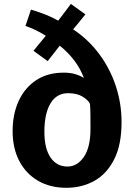

<svg xmlns="http://www.w3.org/2000/svg" viewBox="-20 -924 662 958"><path d="M313.5 13Q231 13.5 170.2 -21.8Q109.5 -57 76.2 -120.8Q43 -184.5 43 -269.5Q43 -356 74 -422Q105 -488 162.2 -525Q219.5 -562 299.5 -561.5Q330.5 -561.5 355 -554.2Q379.5 -547 398.5 -535Q381 -582.5 349.8 -623.2Q318.5 -664 278 -696L218 -619L147 -670.5L208.5 -745.5Q185 -760.5 159.2 -773.2Q133.5 -786 107 -794.5L134.5 -876Q175 -864 207.2 -851.2Q239.5 -838.5 270.5 -821Q284.5 -839 299 -858.2Q313.5 -877.5 323.5 -891Q333.5 -904.5 333.5 -904.5L406 -852.5Q406 -852.5 396.8 -840.8Q387.5 -829 373.2 -811.5Q359 -794 345 -777.5Q420 -728 474.2 -655.5Q528.5 -583 557.5 -495.8Q586.5 -408.5 586.5 -314.5Q586.5 -202 550 -129.5Q513.5 -57 451.8 -22.2Q390 12.5 313.5 13ZM316.5 -93Q365 -93 398.2 -140.8Q431.5 -188.5 431.5 -282Q431.5 -309 431.2 -344.2Q431 -379.5 429 -405.5Q420.5 -424.5 392.2 -441.8Q364 -459 319.5 -459Q262.5 -459 232 -408.2Q201.5 -357.5 201.5 -266.5Q201.5 -183 232.2 -138Q263 -93 316.5 -93Z"/></svg>

Font: Merriweather Sans
Style: Bold
Weight: 700
Designer: Eben Sorkin
Foundry: Eben Sorkin
Version: Version 1.008; ttfautohint (v1.7.19-72a1) -l 8 -r 50 -G 200 